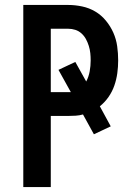

<svg xmlns="http://www.w3.org/2000/svg" viewBox="-20 -755 540 775"><path d="M74 0V-735H255Q283 -735 311.5 -729Q340 -723 364.5 -708.5Q389 -694 407.5 -671.5Q426 -649 437.5 -623Q449 -597 453 -568.5Q457 -540 457 -511Q457 -485 453.5 -459.5Q450 -434 441.5 -409.5Q433 -385 418 -363.5Q403 -342 383 -326L427 -245L359 -213L315 -293Q301 -289 285.5 -288Q270 -287 255 -287H185V0ZM185 -383H266L216 -473L284 -505L328 -426Q338 -445 342 -467Q346 -489 346 -511Q346 -526 344.5 -540.5Q343 -555 338.5 -569.5Q334 -584 327 -597Q320 -610 309 -620Q298 -630 284 -634.5Q270 -639 255 -639H185Z"/></svg>

Font: Iosevka Term
Style: Bold
Weight: 700
Monospace: yes
Designer: Belleve Invis
Foundry: Belleve Invis
Version: Version 30.0.1